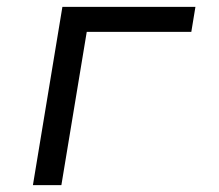

<svg xmlns="http://www.w3.org/2000/svg" viewBox="-20 -540 640 560"><path d="M76 0 162 -520H550L538 -447H233L159 0Z"/></svg>

Font: Iosevka SS04 Extended Oblique
Style: Regular
Weight: 400
Width: 7
Italic angle: -9°
Monospace: yes
Designer: Belleve Invis
Foundry: Belleve Invis
Version: Version 19.0.0; ttfautohint (v1.8.4)